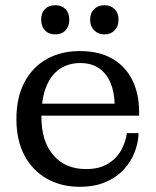

<svg xmlns="http://www.w3.org/2000/svg" viewBox="-20 -708 598 737"><path d="M286 9Q215 9 160 -22Q105 -53 74 -111Q43 -169 43 -251Q43 -334 74 -392.5Q105 -451 160 -481.5Q215 -512 286 -512L288 -466Q243 -466 209.5 -443.5Q176 -421 157.5 -375.5Q139 -330 139 -259Q139 -165 185 -112Q231 -59 310 -59Q362 -59 395.5 -80Q429 -101 446 -133Q463 -165 467 -197H512Q511 -160 496.5 -123Q482 -86 454.5 -56.5Q427 -27 385 -9Q343 9 286 9ZM94 -264V-310H420L514 -279V-264ZM420 -310Q419 -355 404 -390.5Q389 -426 360 -446Q331 -466 288 -466L286 -512Q361 -512 411.5 -482.5Q462 -453 488 -400.5Q514 -348 514 -279ZM381 -576Q357 -576 341.5 -591.5Q326 -607 326 -632Q326 -658 341.5 -673Q357 -688 381 -688Q405 -688 420 -673Q435 -658 435 -632Q435 -607 420 -591.5Q405 -576 381 -576ZM192 -576Q167 -576 152.5 -591.5Q138 -607 138 -632Q138 -658 152.5 -673Q167 -688 192 -688Q217 -688 231.5 -673Q246 -658 246 -632Q246 -607 231.5 -591.5Q217 -576 192 -576Z"/></svg>

Font: Montagu Slab
Style: Bold
Weight: 700
Designer: Florian Karsten
Foundry: Florian Karsten
Version: Version 1.000